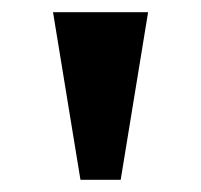

<svg xmlns="http://www.w3.org/2000/svg" viewBox="-20 -734 330 315"><path d="M112 -439H178L223 -714H67Z"/></svg>

Font: Noto Nastaliq Urdu
Style: Bold
Weight: 700
Designer: Monotype Design Team (Patrick Giasson: type design, Kamal Mansour: OpenType code, Glenda Bellarosa). Updated by Simon Co
Foundry: Monotype Imaging Inc., Simon Cozens
Version: Version 3.009